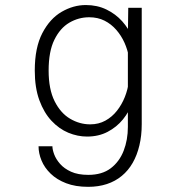

<svg xmlns="http://www.w3.org/2000/svg" viewBox="-20 -531 690 762"><path d="M330 210.5Q279.5 210.5 242.5 196.2Q205.5 182 181 158.2Q156.5 134.5 144.8 106Q133 77.5 133 49.5H188Q188 62.5 195 81.5Q202 100.5 218.2 119.2Q234.5 138 262 150.5Q289.5 163 330.5 163Q385 163 419.5 136.8Q454 110.5 470.8 67.2Q487.5 24 487.5 -27.5V-390L489 -500H542.5V-38Q542.5 7.5 533.2 46.2Q524 85 506.5 115.5Q489 146 463.2 167.2Q437.5 188.5 404 199.5Q370.5 210.5 330 210.5ZM325.5 11Q288 11 251.2 -4.2Q214.5 -19.5 184.5 -51.5Q154.5 -83.5 136.2 -133.2Q118 -183 118 -251Q118 -342 148 -399.5Q178 -457 224.5 -484Q271 -511 320.5 -511Q366 -511 402.5 -493.2Q439 -475.5 465 -446.5Q491 -417.5 504.8 -382.5Q518.5 -347.5 518.5 -312.5L491.5 -304.5Q486.5 -333.5 474 -361.5Q461.5 -389.5 441.5 -412.5Q421.5 -435.5 394.8 -449Q368 -462.5 334 -462.5Q292 -462.5 255.2 -441Q218.5 -419.5 195.8 -373.2Q173 -327 173 -251Q173 -176.5 196.8 -129.2Q220.5 -82 258.2 -59.8Q296 -37.5 338 -37.5Q371.5 -37.5 398.2 -52.2Q425 -67 444.2 -91.5Q463.5 -116 475.5 -146.2Q487.5 -176.5 491 -207.5L519 -199Q519 -162.5 506 -125.2Q493 -88 468 -57.2Q443 -26.5 407.2 -7.8Q371.5 11 325.5 11Z"/></svg>

Font: Trispace Thin ExtraLight
Style: Regular
Weight: 250
Version: Version 1.210